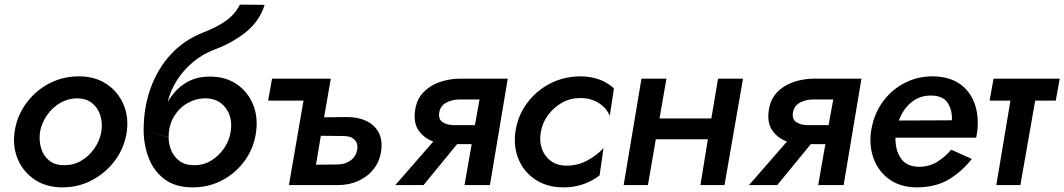

<svg xmlns="http://www.w3.org/2000/svg" viewBox="-20 -800 4601 830"><path d="M43 -230Q53 -298 92.5 -352.5Q132 -407 191.5 -438.5Q251 -470 321 -470Q390 -470 439.5 -437.5Q489 -405 513 -350.5Q537 -296 528 -230Q518 -162 478.5 -108Q439 -54 379.5 -22Q320 10 250 10Q181 10 131.5 -22.5Q82 -55 58 -109.5Q34 -164 43 -230ZM153 -230Q148 -193 157.5 -160Q167 -127 192 -106.5Q217 -86 256 -86Q296 -85 330 -104.5Q364 -124 387.5 -157.5Q411 -191 418 -230Q424 -267 414 -300Q404 -333 379 -353.5Q354 -374 315 -375Q275 -375 241 -355.5Q207 -336 183.5 -302.5Q160 -269 153 -230Z M601 -238Q601 -336 631.5 -420Q662 -504 719 -565.5Q776 -627 857 -659Q917 -682 956.5 -710Q996 -738 1017 -780L1124 -779Q1101 -707 1041.5 -660Q982 -613 903 -584Q854 -565 813 -530.5Q772 -496 744 -451.5Q716 -407 705 -359Q734 -410 779.5 -439.5Q825 -469 886 -469Q954 -469 1002 -437Q1050 -405 1073 -350.5Q1096 -296 1087 -230Q1078 -162 1040 -108Q1002 -54 943 -22Q884 10 813 10Q738 10 691 -25.5Q644 -61 622.5 -118Q601 -175 601 -238L709 -206Q709 -176 721 -148.5Q733 -121 757 -103.5Q781 -86 818 -86Q858 -85 891.5 -105Q925 -125 948 -158Q971 -191 977 -230Q987 -292 955.5 -333.5Q924 -375 866 -375Q829 -375 793 -355.5Q757 -336 733 -298Q709 -260 709 -206L704 -209V-208Z M1292 -365H1139L1156 -460H1410L1381 -293L1483 -294Q1528 -294 1563 -277.5Q1598 -261 1616 -229Q1634 -197 1628 -150Q1622 -103 1595.5 -69.5Q1569 -36 1529 -18Q1489 0 1443 0H1331H1229ZM1466 -212 1367 -213 1346 -88 1438 -89Q1471 -89 1494.5 -105.5Q1518 -122 1524 -151Q1529 -179 1513 -195.5Q1497 -212 1466 -212Z M1811 0H1689L1853 -188Q1813 -203 1790 -235.5Q1767 -268 1774 -320Q1780 -368 1808 -398.5Q1836 -429 1877.5 -444Q1919 -459 1965 -460H2175L2098 0H1988L2019 -177H1956ZM1940 -259H2033L2053 -370H1967Q1935 -370 1909.5 -356.5Q1884 -343 1879 -314Q1874 -286 1892 -273Q1910 -260 1940 -259Z M2318 -230Q2311 -191 2322 -158.5Q2333 -126 2359.5 -105.5Q2386 -85 2426 -84Q2476 -83 2518.5 -106Q2561 -129 2589 -160L2572 -42Q2542 -18 2502 -4Q2462 10 2416 10Q2346 10 2296 -22.5Q2246 -55 2222.5 -109.5Q2199 -164 2208 -230Q2218 -299 2257.5 -353Q2297 -407 2356.5 -438Q2416 -469 2487 -470Q2577 -470 2634 -418L2616 -299Q2601 -335 2566 -356Q2531 -377 2487 -376Q2445 -376 2409.5 -356Q2374 -336 2349.5 -303Q2325 -270 2318 -230Z M2753 -460H2861L2831 -288H3055L3084 -460H3192L3112 0H3008L3040 -198H2815L2781 0H2676Z M3340 0H3218L3382 -188Q3342 -203 3319 -235.5Q3296 -268 3303 -320Q3309 -368 3337 -398.5Q3365 -429 3406.5 -444Q3448 -459 3494 -460H3704L3627 0H3517L3548 -177H3485ZM3469 -259H3562L3582 -370H3496Q3464 -370 3438.5 -356.5Q3413 -343 3408 -314Q3403 -286 3421 -273Q3439 -260 3469 -259Z M4181 -113Q4139 -59 4082 -24.5Q4025 10 3941 10Q3872 9 3825.5 -24Q3779 -57 3758 -111Q3737 -165 3745 -230Q3749 -256 3756 -279Q3773 -334 3809.5 -377Q3846 -420 3898 -445Q3950 -470 4013 -470Q4083 -469 4128 -438Q4173 -407 4192.5 -354Q4212 -301 4205 -235Q4203 -222 4200 -205H3851Q3850 -152 3874 -116Q3898 -80 3952 -79Q3997 -79 4031.5 -100.5Q4066 -122 4092 -153ZM4007 -387Q3956 -388 3919 -357Q3882 -326 3866 -279L4095 -280Q4097 -324 4077 -355Q4057 -386 4007 -387Z M4275 -460H4561L4544 -365H4455L4391 0H4287L4348 -365H4258Z"/></svg>

Font: Jost* Medium
Style: Italic
Weight: 500
Italic angle: -10°
Version: Version 3.7